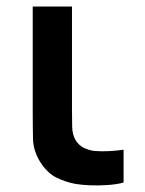

<svg xmlns="http://www.w3.org/2000/svg" viewBox="-20 -560 446 589"><path d="M211.6 4.2Q182 -1.2 153.5 -15Q124.9 -28.8 102.9 -63.8Q82.2 -97.8 81.3 -133.6Q80.4 -169.4 80.4 -220.7V-540H200.8V-227.3Q200.8 -194 201.4 -170.5Q202.1 -147 211.8 -130.2Q222 -113.7 237.9 -106.1Q253.8 -98.6 270.8 -96.8Q290.8 -95.2 314.3 -96.4Q337.8 -97.6 359.1 -100.8V0Q338.9 5.6 311.6 7.5Q284.2 9.5 257.5 8.5Q230.7 7.4 211.6 4.2Z"/></svg>

Font: Manrope ExtraLight
Style: Regular
Weight: 200
Designer: Mikhail Sharanda
Foundry: Mikhail Sharanda
Version: Version 4.505